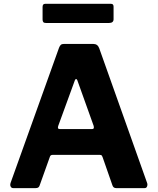

<svg xmlns="http://www.w3.org/2000/svg" viewBox="-20 -968 811 988"><path d="M47.9 0Q38.9 0 34.8 -8.2Q30.6 -16.4 35.2 -29L283.8 -722.4Q287.9 -732.7 293.2 -737.4Q298.5 -742 309.8 -742H459.6Q482.5 -742 490.5 -719.9L736.8 -27.1Q740.2 -18.8 737 -9.4Q733.8 0 724.5 0H577.9Q563 0 558.5 -14.4L507.5 -160.5Q505.7 -165.2 503.4 -168.1Q501 -171 493.9 -171H250.3Q239.7 -171 236.7 -161.2L183.6 -12.7Q181.9 -7.3 177.3 -3.6Q172.7 0 163.4 0H47.9ZM453.4 -303.7Q466.9 -303.7 461.8 -320.8L378 -554.7Q375.4 -561.2 371.5 -561.2Q367.7 -561.2 365.1 -554.4L279.9 -320.9Q273.4 -303.7 288.5 -303.7ZM564.4 -933.7V-869.1Q564.4 -849.7 540.8 -849.7H216.7Q206.6 -849.7 202.9 -854.2Q199.1 -858.7 199.1 -867.7V-932Q199.1 -948.3 211.9 -948.3H551.5Q564.4 -948.3 564.4 -933.7Z"/></svg>

Font: Libre Franklin Thin
Style: Regular
Weight: 100
Designer: Pablo Impallari, Rodrigo Fuenzalida, Nhung Nguyen
Foundry: Impallari Type
Version: Version 3.000